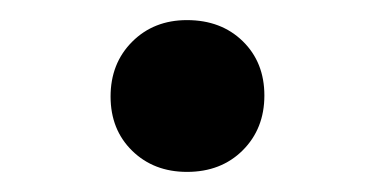

<svg xmlns="http://www.w3.org/2000/svg" viewBox="-20 -154 373 191"><path d="M166 17Q133 17 111.5 -4Q90 -25 90 -58Q90 -91 111.5 -112.5Q133 -134 166 -134Q200 -134 221.5 -113Q243 -92 243 -59Q243 -26 221.5 -4.5Q200 17 166 17Z"/></svg>

Font: Literata 12pt
Style: Regular
Weight: 400
Designer: Latin by Veronika Burian and Jose Scaglione. Greek by Irene Vlachou. Cyrillic by Vera Evstafieva.
Foundry: TypeTogether
Version: Version 3.002